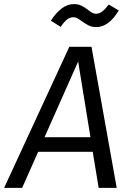

<svg xmlns="http://www.w3.org/2000/svg" viewBox="-49 -916 635 936"><path d="M403 -176H137L59 0H-29L289 -688H397L520 0H432ZM392 -247 332 -616 168 -247ZM349 -813Q334 -824 326.5 -828Q319 -832 310 -832Q292 -832 277.5 -820.5Q263 -809 247 -785L199 -815Q251 -896 311 -896Q332 -896 347.5 -888.5Q363 -881 380 -868Q392 -858 401 -853.5Q410 -849 419 -849Q435 -849 449.5 -860Q464 -871 481 -894L530 -865Q481 -784 421 -784Q399 -784 384 -791.5Q369 -799 349 -813Z"/></svg>

Font: Fira Sans Book
Style: Italic
Weight: 350
Italic angle: -8°
Designer: bBox Type GmbH & Carrois Corporate GbR & Edenspiekermann AG
Foundry: bBox Type GmbH & Carrois Corporate GbR & Edenspiekermann AG
Version: Version 4.301